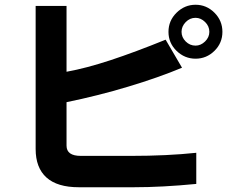

<svg xmlns="http://www.w3.org/2000/svg" viewBox="-20 -722 960 808"><path d="M803 -475Q757 -475 723 -508Q689 -541 689 -588Q689 -635 723 -668.5Q757 -702 803 -702Q849 -702 882.5 -668.5Q916 -635 916 -588Q916 -541 882.5 -508Q849 -475 803 -475ZM806 52Q662 66 543 66H312Q221 66 175.5 25Q130 -16 130 -95V-697H260V-420Q343 -435 446 -469Q549 -503 677 -555L746 -437Q648 -396 520 -357.5Q392 -319 260 -292V-109Q260 -66 320 -66H531Q683 -66 806 -79ZM803 -647Q779 -647 761.5 -629Q744 -611 744 -588Q744 -565 761.5 -547.5Q779 -530 803 -530Q825 -530 843 -547.5Q861 -565 861 -588Q861 -612 843 -629.5Q825 -647 803 -647Z"/></svg>

Font: BM Euljiro oraeorae
Style: Regular
Weight: 400
Designer: Bongjin Kim; Bomjun Kim; Myungsoo Han; Hyesun Chae; Mikyoung Jeong; Wujin Sim; Minjae Kang; Suwha Jang;
Foundry: Sandoll Inc.
Version: Version 1.000;hotconv 1.0.109;makeexe 2.5.65596